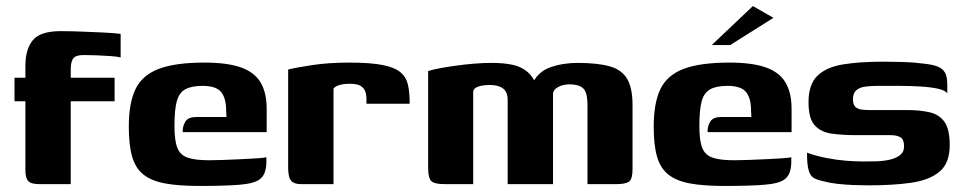

<svg xmlns="http://www.w3.org/2000/svg" viewBox="-20 -609 3181 635"><path d="M28 -352H64V-391Q64 -447 89 -476.5Q114 -506 180 -506Q215 -506 251 -504.5Q287 -503 320.5 -501.5Q354 -500 379 -497V-419Q368 -422 346.5 -423.5Q325 -425 300.5 -426Q276 -427 257 -427Q230 -427 222 -415.5Q214 -404 214 -381V-352H359V-274H214V0H111Q82 0 73 -10.5Q64 -21 64 -46V-274H28Z M640 6Q570 6 525 -2.5Q480 -11 454 -32Q428 -53 417 -91Q406 -129 406 -190Q406 -268 428 -314Q450 -360 504.5 -381Q559 -402 656 -402Q732 -402 777 -386Q822 -370 842 -336Q862 -302 862 -249V-172H584Q584 -193 593.5 -207.5Q603 -222 629 -222H729L728 -243Q728 -284 711.5 -304.5Q695 -325 650 -325Q613 -325 592.5 -313.5Q572 -302 564.5 -273.5Q557 -245 557 -192Q557 -144 566.5 -120Q576 -96 601 -87.5Q626 -79 672 -79Q689 -79 718 -80Q747 -81 777.5 -82.5Q808 -84 831.5 -85.5Q855 -87 861 -89V-71Q861 -57 856.5 -41.5Q852 -26 839 -16Q821 -2 772.5 2Q724 6 640 6Z M1083 0H975Q953 0 943 -11Q933 -22 933 -55V-379Q961 -386 1014.5 -394Q1068 -402 1135 -402Q1205 -402 1245.5 -394Q1286 -386 1305 -369.5Q1324 -353 1329.5 -327.5Q1335 -302 1335 -266H1192V-280Q1192 -304 1183.5 -315Q1175 -326 1163 -329Q1151 -332 1138 -332Q1118 -332 1103.5 -328Q1089 -324 1083 -316Z M1451 0Q1417 0 1406.5 -10Q1396 -20 1396 -55V-374Q1411 -379 1435.5 -383.5Q1460 -388 1489 -392Q1518 -396 1548.5 -398.5Q1579 -401 1605 -401Q1645 -401 1674 -395Q1703 -389 1723.5 -372Q1744 -355 1758 -321L1737 -322Q1746 -348 1763 -364Q1780 -380 1803 -387.5Q1826 -395 1848 -398Q1870 -401 1888 -401Q1957 -401 1997 -389.5Q2037 -378 2054.5 -347.5Q2072 -317 2072 -262V-50Q2072 -17 2060.5 -8.5Q2049 0 2018 0H1923Q1923 -67 1923 -133.5Q1923 -200 1923 -267Q1922 -306 1907.5 -318Q1893 -330 1864 -330Q1850 -330 1837.5 -326Q1825 -322 1817 -315Q1809 -308 1809 -298V0H1659V-278Q1659 -305 1643.5 -316.5Q1628 -328 1600 -328Q1584 -328 1572 -325.5Q1560 -323 1553 -318.5Q1546 -314 1545 -305V0Z M2376 6Q2306 6 2261 -2.5Q2216 -11 2190 -32Q2164 -53 2153 -91Q2142 -129 2142 -190Q2142 -268 2164 -314Q2186 -360 2240.5 -381Q2295 -402 2392 -402Q2468 -402 2513 -386Q2558 -370 2578 -336Q2598 -302 2598 -249V-172H2320Q2320 -193 2329.5 -207.5Q2339 -222 2365 -222H2465L2464 -243Q2464 -284 2447.5 -304.5Q2431 -325 2386 -325Q2349 -325 2328.5 -313.5Q2308 -302 2300.5 -273.5Q2293 -245 2293 -192Q2293 -144 2302.5 -120Q2312 -96 2337 -87.5Q2362 -79 2408 -79Q2425 -79 2454 -80Q2483 -81 2513.5 -82.5Q2544 -84 2567.5 -85.5Q2591 -87 2597 -89V-71Q2597 -57 2592.5 -41.5Q2588 -26 2575 -16Q2557 -2 2508.5 2Q2460 6 2376 6ZM2334 -460 2470 -589 2538 -550 2395 -460Z M2854 4Q2830 4 2803 3Q2776 2 2749.5 -1Q2723 -4 2701 -10Q2683 -14 2671.5 -20.5Q2660 -27 2654.5 -45.5Q2649 -64 2649 -104Q2680 -93 2713 -86.5Q2746 -80 2777.5 -77.5Q2809 -75 2836 -75Q2855 -75 2877.5 -75.5Q2900 -76 2921 -80.5Q2942 -85 2956 -95.5Q2970 -106 2970 -125Q2970 -148 2958 -155Q2946 -162 2926 -162H2812Q2766 -162 2730.5 -167Q2695 -172 2674.5 -194.5Q2654 -217 2654 -271Q2654 -330 2683.5 -358.5Q2713 -387 2768 -396Q2823 -405 2900 -405Q2928 -405 2965.5 -404Q3003 -403 3031 -399Q3062 -396 3079.5 -389.5Q3097 -383 3105 -369.5Q3113 -356 3113 -328V-300Q3107 -310 3082.5 -315.5Q3058 -321 3023.5 -323Q2989 -325 2951.5 -325Q2914 -325 2882 -325Q2860 -325 2841.5 -322.5Q2823 -320 2812 -310.5Q2801 -301 2801 -280Q2801 -264 2808 -256.5Q2815 -249 2827 -247Q2839 -245 2854 -245H2981Q3023 -245 3055 -237.5Q3087 -230 3104 -205.5Q3121 -181 3121 -129Q3121 -69 3087 -41Q3053 -13 2993 -4.5Q2933 4 2854 4Z"/></svg>

Font: Genos Thin
Style: Bold
Weight: 700
Version: Version 1.010